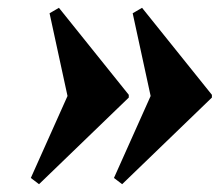

<svg xmlns="http://www.w3.org/2000/svg" viewBox="-20 -600 573 492"><path d="M293 -128 272 -144 366 -354 320 -566 344 -580 523 -357V-350ZM80 -128 59 -144 153 -354 107 -566 131 -580 310 -357V-350Z"/></svg>

Font: Platypi
Style: Bold Italic
Weight: 700
Italic angle: -13°
Designer: David Sargent
Foundry: Bolt Cutter Type
Version: Version 1.200; ttfautohint (v1.8.4.7-5d5b)